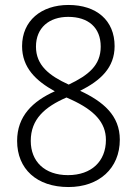

<svg xmlns="http://www.w3.org/2000/svg" viewBox="-20 -744 553 774"><path d="M256 -724C146 -724 69 -660 69 -558C69 -471 125 -418 201 -376C112 -336 49 -276 49 -176C49 -63 128 10 256 10C379 10 463 -65 463 -181C463 -278 397 -334 303 -378C385 -419 442 -471 442 -558C442 -662 369 -724 256 -724ZM255 -676C336 -676 386 -633 386 -556C386 -481 337 -441 257 -403C178 -439 125 -481 125 -556C125 -632 178 -676 255 -676ZM104 -176C104 -264 161 -313 248 -351L268 -342C359 -300 407 -251 407 -180C407 -94 349 -38 254 -38C160 -38 104 -93 104 -176Z"/></svg>

Font: Noto Sans Khmer SemiCondensed Light
Style: Regular
Weight: 300
Width: 4
Designer: Danh Hong and the Monotype Design Team
Foundry: Monotype Imaging Inc.
Version: Version 2.004